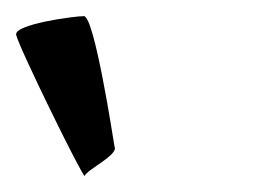

<svg xmlns="http://www.w3.org/2000/svg" viewBox="-96 -800 314 238"><path d="M-76 -757C-74 -744 8 -577 9 -582C12 -590 51 -608 46 -618C44 -630 21 -780 8 -780C-4 -780 -78 -770 -76 -757Z"/></svg>

Font: Ampere
Style: RevIta
Weight: 400
Version: Version 1